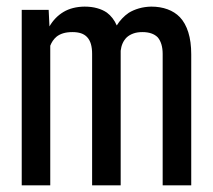

<svg xmlns="http://www.w3.org/2000/svg" viewBox="-20 -558 640 578"><path d="M126.5 -528.3H45.4V0H131.3V-420.4Q134.3 -428.2 138.9 -435.1Q143.6 -441.9 149.9 -447.3Q158.2 -454.1 170.2 -457.8Q182.1 -461.4 198.2 -461.4Q212.9 -461.4 223.9 -457.8Q234.9 -454.1 242.2 -446.3Q250 -438 253.7 -425.3Q257.3 -412.6 257.3 -396V0H343.3V-395.5Q343.3 -398.4 343.3 -400.6Q343.3 -402.8 343.3 -405.3Q344.7 -417.5 349.1 -427.5Q353.5 -437.5 361.3 -445.3Q369.1 -452.6 380.9 -457Q392.6 -461.4 408.7 -461.4Q423.8 -461.4 435.3 -457.5Q446.8 -453.6 454.6 -445.8Q461.9 -437.5 465.8 -424.8Q469.7 -412.1 469.7 -395.5V0H555.7V-394.5Q555.7 -432.6 546.9 -460.7Q538.1 -488.8 521.5 -506.3Q506.3 -522 484.4 -530Q462.4 -538.1 435.1 -538.1Q415 -537.6 398.2 -532.7Q381.3 -527.8 367.7 -519.5Q356.9 -512.2 347.7 -502.4Q338.4 -492.7 331.5 -481.4Q326.2 -493.7 318.6 -503.4Q311 -513.2 301.8 -520Q289.1 -528.8 272.2 -533.4Q255.4 -538.1 234.4 -538.1Q197.3 -537.6 171.1 -522Q145 -506.3 128.9 -478.5Z"/></svg>

Font: Roboto Mono
Style: Regular
Weight: 400
Monospace: yes
Designer: Google
Version: Version 3.000